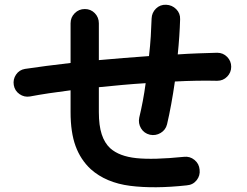

<svg xmlns="http://www.w3.org/2000/svg" viewBox="-20 -779 1040 808"><path d="M766 1Q629 16 527.5 3Q426 -10 362 -67Q319 -107 298 -164.5Q277 -222 277 -307V-399Q229 -393 186 -386.5Q143 -380 106 -373Q82 -369 62 -383Q42 -397 38 -421Q34 -445 47.5 -465Q61 -485 85 -489Q126 -495 174.5 -501.5Q223 -508 277 -514V-681Q277 -706 294.5 -723.5Q312 -741 337 -741Q362 -741 379 -723.5Q396 -706 396 -681V-526Q448 -531 501.5 -535Q555 -539 607 -543Q612 -586 614.5 -626Q617 -666 618 -701Q619 -726 636.5 -743Q654 -760 679 -759Q704 -758 721.5 -740.5Q739 -723 738 -698Q737 -664 734.5 -626.5Q732 -589 728 -550Q772 -553 814 -554.5Q856 -556 894 -557Q919 -557 936 -539.5Q953 -522 953 -498Q953 -474 936 -456.5Q919 -439 894 -439Q811 -441 716 -436Q709 -387 700.5 -340.5Q692 -294 683 -256Q677 -232 656 -219.5Q635 -207 611 -212Q586 -218 573.5 -239Q561 -260 566 -284Q574 -317 581 -354Q588 -391 593 -429Q544 -426 494.5 -421.5Q445 -417 396 -412V-307Q396 -251 408 -214Q420 -177 444 -155Q482 -121 554 -113.5Q626 -106 754 -119Q779 -122 798.5 -106Q818 -90 820 -65Q823 -40 807.5 -20.5Q792 -1 766 1Z"/></svg>

Font: Zen Maru Gothic
Style: Bold
Weight: 700
Designer: Yoshimichi Ohira
Foundry: Positype
Version: Version 1.001